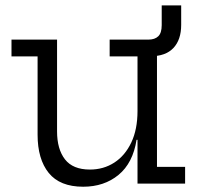

<svg xmlns="http://www.w3.org/2000/svg" viewBox="-20 -679 739 710"><path d="M488.5 -470.5H385.5V-532.5H560.5V-62H664.5V0H488.5ZM191 -532.5V-193Q191 -127.5 220.2 -89.8Q249.5 -52 312.5 -52Q363 -52 402.8 -77.8Q442.5 -103.5 465.5 -152Q488.5 -200.5 488.5 -268.5L506 -162H485Q471.5 -76 418.2 -32.2Q365 11.5 287.5 11.5Q201.5 11.5 160.2 -39.5Q119 -90.5 119 -181V-470.5H22.5V-532.5ZM650 -659V-587Q650 -532 621.2 -501.5Q592.5 -471 536.5 -471H502L528.5 -532.5Q552.5 -532.5 565.2 -544.8Q578 -557 578 -586V-659Z"/></svg>

Font: Hepta Slab ExtraLight
Style: Regular
Weight: 400
Version: Version 1.102